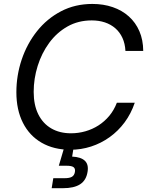

<svg xmlns="http://www.w3.org/2000/svg" viewBox="-20 -758 768 985"><path d="M340.8 10.3Q256.3 10.3 193.8 -25.6Q131.3 -61.5 97.7 -127.9Q64 -194.3 64 -284.7Q64 -371.1 91.3 -452.4Q118.7 -533.7 169.9 -598.1Q221.2 -662.6 293.2 -700.2Q365.2 -737.8 454.1 -737.8Q510.7 -737.8 558.3 -721.4Q606 -705.1 640.9 -673.8Q675.8 -642.6 695.1 -597.9Q714.4 -553.2 714.8 -496.6H623.5Q621.6 -534.2 608.2 -563.5Q594.7 -592.8 571.8 -612.8Q548.8 -632.8 518.1 -643.1Q487.3 -653.3 450.7 -653.3Q381.3 -653.3 326.2 -622.1Q271 -590.8 232.4 -538.1Q193.8 -485.4 173.3 -419.9Q152.8 -354.5 152.8 -286.6Q152.8 -219.2 176.5 -171.6Q200.2 -124 243.2 -99.1Q286.1 -74.2 344.2 -74.2Q382.3 -74.2 418.2 -84.5Q454.1 -94.7 485.4 -114.7Q516.6 -134.8 540.8 -163.8Q564.9 -192.9 579.6 -231H671.4Q652.3 -174.8 619.4 -130.4Q586.4 -85.9 542.5 -54.4Q498.5 -22.9 447.3 -6.3Q396 10.3 340.8 10.3ZM245.1 207.5 253.4 156.2H311Q336.9 156.2 349.1 148.9Q361.3 141.6 364.3 124.5Q367.2 107.4 357.7 99.9Q348.1 92.3 321.8 92.3H281.7L314.9 -20H360.8L356.9 3.4L350.1 45.4Q395 47.4 415.3 66.7Q435.5 85.9 429.2 123.5Q422.4 167 391.1 187.3Q359.9 207.5 302.7 207.5Z"/></svg>

Font: Inter 20pt
Style: Italic
Weight: 400
Italic angle: -9.3988°
Version: Version 4.001;git-66647c0bb